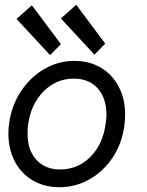

<svg xmlns="http://www.w3.org/2000/svg" viewBox="-20 -771 613 801"><path d="M15 -214Q15 -235 18 -256Q28 -330 67 -389.5Q106 -449 164.5 -483Q223 -517 290 -517Q353 -517 401 -488.5Q449 -460 475.5 -409Q502 -358 502 -293Q502 -272 499 -249Q490 -175 451.5 -116Q413 -57 354.5 -23.5Q296 10 228 10Q165 10 116.5 -18.5Q68 -47 41.5 -98Q15 -149 15 -214ZM421 -257Q424 -277 424 -293Q424 -362 387.5 -402.5Q351 -443 288 -443Q214 -443 161 -389Q108 -335 97 -249Q95 -237 95 -213Q95 -145 131.5 -104.5Q168 -64 231 -64Q305 -64 357.5 -117Q410 -170 421 -257ZM49 -692 113 -749 234 -587 189 -541ZM234 -694 298 -751 419 -589 374 -543Z"/></svg>

Font: Bellota
Style: Bold Italic
Weight: 700
Italic angle: -7.5°
Designer: Kemie Guaida
Foundry: Kemie Guaida
Version: Version 4.001